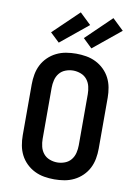

<svg xmlns="http://www.w3.org/2000/svg" viewBox="-105 -1055 810 1130"><g transform="rotate(10 300.0 -489.5)"><path d="M300 8Q270 8 240 3Q210 -2 182.5 -15.5Q155 -29 133 -50.5Q111 -72 97.5 -98.5Q84 -125 78.5 -155Q73 -185 73 -215V-520Q73 -550 78.5 -580Q84 -610 97.5 -636.5Q111 -663 133 -684.5Q155 -706 182.5 -719.5Q210 -733 240 -738Q270 -743 300 -743Q330 -743 360 -738Q390 -733 417.5 -719.5Q445 -706 467 -684.5Q489 -663 502.5 -636.5Q516 -610 521.5 -580Q527 -550 527 -520V-215Q527 -185 521.5 -155Q516 -125 502.5 -98.5Q489 -72 467 -50.5Q445 -29 417.5 -15.5Q390 -2 360 3Q330 8 300 8ZM300 -93Q323 -93 345.5 -101.5Q368 -110 382.5 -128Q397 -146 402.5 -169Q408 -192 408 -215V-520Q408 -543 402.5 -566Q397 -589 382.5 -607Q368 -625 345.5 -633.5Q323 -642 300 -642Q277 -642 254.5 -633.5Q232 -625 217.5 -607Q203 -589 197.5 -566Q192 -543 192 -520V-215Q192 -192 197.5 -169Q203 -146 217.5 -128Q232 -110 254.5 -101.5Q277 -93 300 -93ZM382 -789 328 -841 479 -987 546 -923ZM187 -789 132 -841 284 -987 351 -923Z"/></g></svg>

Font: Iosevka Fixed Extended
Style: Bold
Weight: 700
Width: 7
Monospace: yes
Designer: Belleve Invis
Foundry: Belleve Invis
Version: Version 24.1.1; ttfautohint (v1.8.4)